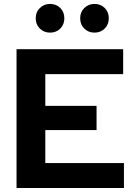

<svg xmlns="http://www.w3.org/2000/svg" viewBox="-20 -948 685 968"><path d="M63.4 0V-700H600.9V-574.1H208.4V-414.2H466.8V-292.1H208.4V-125.9H604.9V0ZM232.3 -783.5Q201.9 -783.5 181 -803.9Q160.1 -824.3 160.1 -855.8Q160.1 -887.3 181 -907.7Q201.9 -928.2 232.3 -928.2Q263.3 -928.2 283.9 -907.8Q304.4 -887.4 304.4 -855.9Q304.4 -824.4 283.9 -804Q263.3 -783.5 232.3 -783.5ZM456.3 -783.5Q425.9 -783.5 405 -803.9Q384.2 -824.3 384.2 -855.8Q384.2 -887.3 405 -907.7Q425.9 -928.2 456.3 -928.2Q487.3 -928.2 507.9 -907.8Q528.5 -887.4 528.5 -855.9Q528.5 -824.4 507.9 -804Q487.3 -783.5 456.3 -783.5Z"/></svg>

Font: Red Hat Display
Style: Regular
Weight: 300
Designer: Pentagram, MCKL
Foundry: Pentagram, MCKL
Version: Version 1.023